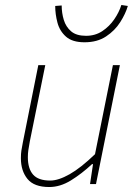

<svg xmlns="http://www.w3.org/2000/svg" viewBox="-20 -740 544 772"><path d="M178 12Q117 12 90.5 -20.5Q64 -53 64 -104Q64 -122 66 -134.5Q68 -147 72 -168L134 -478H162L100 -172Q96 -150 94 -136.5Q92 -123 92 -108Q92 -62 113 -38Q134 -14 182 -14Q215 -14 260 -39.5Q305 -65 362 -120L434 -478H462L366 0H342L354 -80H350Q308 -41 265 -14.5Q222 12 178 12ZM320 -570Q271 -570 245.5 -592.5Q220 -615 211 -649Q202 -683 202 -716L228 -718Q228 -688 236.5 -660Q245 -632 266 -614Q287 -596 326 -596Q363 -596 391.5 -615Q420 -634 439.5 -662.5Q459 -691 468 -720L494 -716Q485 -685 463.5 -651Q442 -617 406.5 -593.5Q371 -570 320 -570Z"/></svg>

Font: Source Sans 3 VF
Style: Italic
Weight: 200
Italic angle: -11°
Designer: Paul D. Hunt
Foundry: Adobe Systems Incorporated
Version: Version 3.042;hotconv 1.0.118;makeotfexe 2.5.65603